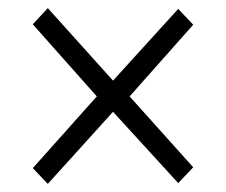

<svg xmlns="http://www.w3.org/2000/svg" viewBox="-20 -533 558 474"><path d="M98 -79 61 -118 219 -295 61 -473 98 -513 259 -334 420 -511 457 -472 300 -295 457 -120 420 -81 259 -257Z"/></svg>

Font: Georama Extended Light
Style: Regular
Weight: 300
Width: 7
Designer: Jean-Baptiste Levee
Foundry: Production Type
Version: Version 1.000